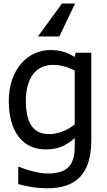

<svg xmlns="http://www.w3.org/2000/svg" viewBox="-20 -838 593 1065"><path d="M323.7 -818.4 190.4 -635.7H309.1L396.5 -818.4ZM81.1 87.4V183.1C130.4 197.3 188.5 206.5 240.7 206.5C407.2 206.5 486.3 122.1 486.3 -62V-545.4H399.9L394.5 -522C350.1 -548.8 313 -560.5 258.8 -560.5C198.2 -560.5 140.1 -534.2 99.1 -487.3C54.7 -436.5 28.8 -365.7 28.8 -277.8C28.8 -106.4 106.9 -9.3 232.4 -9.3C267.1 -9.3 296.4 -14.2 320.3 -23.9C344.2 -33.7 368.7 -49.8 394.5 -72.3V-24.4C394.5 22.5 386.2 56.2 366.2 82C344.2 109.4 304.2 124.5 248 124.5C217.3 124.5 193.8 120.1 154.3 110.4C128.9 104 106 96.2 85.9 87.4ZM394.5 -147.9C354 -114.3 300.3 -94.2 252.9 -94.2C163.1 -94.2 123.5 -156.2 123.5 -279.8C123.5 -406.7 180.7 -478 273.4 -478C312.5 -478 349.6 -468.8 394.5 -447.3Z"/></svg>

Font: SG Kara Light
Style: Regular
Weight: 400
Designer: Damoon Khanjanzadeh
Version: Version 1.000